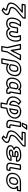

<svg xmlns="http://www.w3.org/2000/svg" viewBox="3220 -4056 1095 7574"><g transform="rotate(90 3767.0 -269.5)"><path d="M401 53C411 -2 358 -12 329 -18L286 -27C179 -53 115 -90 132 -187C147 -274 195 -333 253 -390C276 -413 303 -437 332 -462L472 -580C472 -580 511 -623 462 -623H184L195 -686H668L660 -640L421 -439C354 -383 274 -322 254 -208C240 -131 290 -104 345 -89L391 -78C477 -57 536 -40 525 24C521 48 497 76 473 98C449 120 418 143 389 160L348 131C369 112 396 84 401 53ZM723 -711C725 -724 716 -736 702 -736H179C168 -736 152 -726 149 -711L129 -598C127 -587 135 -573 150 -573H393L303 -498C272 -472 244 -446 220 -422C159 -362 100 -290 82 -187C58 -53 158 -5 267 21L310 30C350 38 352 45 351 51C349 58 350 61 338 76C329 88 314 101 294 116C264 139 288 155 290 156L367 211C373 216 384 217 393 212C433 191 473 162 505 132C531 108 567 70 575 24C595 -87 485 -108 411 -126L366 -137C315 -151 296 -163 304 -208C320 -299 380 -345 450 -403L698 -612C703 -616 707 -623 708 -630Z M1293 -15C1204 -15 1162 -53 1142 -106C1142 -106 1128 -147 1098 -106C1059 -54 1003 -15 915 -15C738 -15 704 -121 731 -276C748 -372 792 -444 845 -503H952C906 -435 866 -364 850 -276C838 -209 834 -140 876 -99C890 -85 911 -79 933 -79C1033 -79 1068 -172 1080 -240L1105 -387H1234L1208 -240C1196 -172 1199 -79 1299 -79C1410 -79 1440 -212 1451 -276C1466 -363 1450 -438 1428 -503H1535C1569 -445 1587 -370 1570 -276C1542 -115 1457 -15 1293 -15ZM681 -276C651 -108 695 35 906 35C993 35 1061 1 1110 -49C1141 1 1196 35 1284 35C1335 35 1380 27 1420 10C1537 -40 1597 -147 1620 -276C1640 -387 1617 -477 1574 -544C1570 -550 1563 -553 1556 -553H1394C1347 -553 1366 -515 1366 -515C1395 -445 1417 -369 1401 -276C1388 -201 1360 -129 1307 -129C1253 -129 1246 -172 1258 -240L1289 -412C1291 -423 1283 -437 1268 -437H1089C1078 -437 1063 -427 1060 -412L1030 -240C1018 -172 995 -129 941 -129C928 -129 921 -132 915 -138C891 -161 889 -212 900 -276C916 -368 965 -444 1018 -516C1048 -556 1003 -553 1003 -553H841C835 -553 825 -549 819 -543C755 -475 701 -389 681 -276Z M1995 -159 2167 -503H2290L2005 -16C2003 -13 2002 -10 2002 -7L1969 179H1850L1883 -11C1884 -14 1884 -17 1883 -20L1770 -503H1892L1947 -159C1947 -159 1973 -115 1995 -159ZM1986 -247 1940 -536C1939 -545 1930 -553 1919 -553H1742C1701 -553 1712 -518 1712 -518L1832 -6L1795 204C1793 215 1801 229 1816 229H1985C1996 229 2012 219 2015 204L2051 -2L2353 -519C2375 -557 2336 -553 2336 -553H2158C2148 -553 2136 -547 2131 -536Z M2720 -513C2858 -513 2918 -450 2933 -364C2938 -333 2938 -298 2931 -260L2929 -250C2910 -141 2854 -68 2766 -33C2737 -21 2704 -15 2668 -15C2600 -15 2564 -36 2538 -67C2538 -67 2502 -99 2493 -49L2453 178H2334L2415 -282C2441 -427 2563 -513 2720 -513ZM2979 -250 2981 -260C2989 -303 2990 -343 2983 -380C2964 -485 2884 -563 2728 -563C2681 -563 2637 -557 2596 -543C2479 -504 2388 -412 2365 -282L2279 203C2277 214 2285 228 2300 228H2469C2480 228 2495 218 2498 203L2534 2C2564 22 2605 35 2659 35C2836 35 2951 -90 2979 -250ZM2700 -449C2590 -449 2545 -345 2532 -270L2510 -148C2509 -143 2511 -137 2513 -133C2534 -97 2576 -79 2635 -79C2747 -79 2795 -167 2810 -250L2812 -260C2828 -352 2808 -449 2700 -449ZM2644 -129C2599 -129 2575 -140 2562 -157L2582 -270C2595 -342 2626 -399 2691 -399C2709 -399 2722 -395 2732 -389C2764 -369 2773 -324 2762 -260L2760 -250C2747 -177 2718 -129 2644 -129Z M3365 -513C3434 -513 3465 -487 3488 -450C3488 -450 3516 -411 3534 -460L3549 -503H3650L3592 -171C3587 -142 3581 -87 3634 -81L3632 -19C3618 -16 3605 -15 3585 -15C3515 -15 3485 -42 3473 -82C3473 -82 3465 -123 3431 -86C3394 -45 3350 -15 3276 -15C3156 -15 3104 -76 3092 -153C3088 -182 3089 -214 3095 -250L3097 -260C3117 -376 3173 -458 3264 -495C3293 -507 3327 -513 3365 -513ZM3047 -260 3045 -250C3038 -210 3037 -172 3042 -138C3057 -42 3127 35 3267 35C3339 35 3394 10 3438 -28C3462 12 3509 35 3577 35C3609 35 3634 32 3662 21C3672 17 3682 7 3682 -5L3686 -111C3687 -143 3662 -133 3655 -131H3651C3638 -131 3636 -136 3642 -171L3705 -528C3707 -539 3699 -553 3684 -553H3538C3528 -553 3514 -545 3509 -533L3504 -517C3476 -544 3434 -563 3374 -563C3189 -563 3076 -427 3047 -260ZM3506 -387C3489 -422 3457 -449 3396 -449C3277 -449 3231 -343 3216 -260L3214 -250C3199 -167 3217 -79 3329 -79C3388 -79 3432 -101 3463 -137C3467 -141 3469 -147 3470 -151C3472 -161 3471 -167 3472 -171L3508 -373C3509 -378 3508 -384 3506 -387ZM3457 -365 3422 -171C3421 -166 3421 -163 3421 -159C3404 -142 3380 -129 3338 -129C3264 -129 3251 -176 3264 -250L3266 -260C3280 -340 3312 -399 3387 -399C3429 -399 3445 -386 3457 -365Z M4356 -511C4494 -511 4565 -456 4597 -384C4610 -354 4617 -316 4609 -273C4580 -107 4431 -33 4258 -18C4245 -17 4232 -5 4230 7L4195 208H4076L4111 6C4113 -7 4105 -18 4093 -19C3904 -38 3808 -127 3837 -291C3854 -388 3916 -460 3983 -505L4051 -455C4007 -412 3973 -359 3957 -292V-291C3937 -177 3990 -106 4098 -86C4105 -85 4127 -84 4132 -111L4182 -392C4195 -464 4272 -511 4356 -511ZM4659 -273C4668 -326 4661 -372 4644 -410C4605 -497 4517 -561 4365 -561C4338 -561 4311 -557 4285 -549C4215 -527 4147 -475 4132 -392L4088 -143C4021 -165 3992 -209 4006 -290C4018 -356 4057 -404 4104 -442C4132 -464 4111 -479 4108 -481L4005 -556C3999 -561 3987 -562 3977 -556C3954 -542 3932 -526 3911 -507C3853 -454 3803 -384 3787 -291C3754 -102 3868 3 4057 28L4021 233C4019 244 4027 258 4042 258H4211C4222 258 4238 248 4241 233L4276 30C4461 9 4626 -85 4659 -273ZM4365 -447C4350 -447 4334 -444 4320 -431C4308 -420 4303 -407 4301 -396L4251 -109C4249 -99 4251 -80 4275 -84C4385 -100 4470 -163 4489 -273C4505 -364 4468 -447 4365 -447ZM4357 -397C4375 -397 4388 -393 4399 -388C4434 -370 4449 -331 4439 -273C4426 -199 4382 -159 4306 -140L4351 -396L4352 -397Z M4895 -20C4782 -20 4745 -62 4760 -150L4823 -503H4943L4882 -165C4872 -111 4904 -85 4959 -85C4967 -85 4978 -85 4984 -86L4973 -27C4949 -22 4926 -20 4895 -20ZM4886 30C4928 30 4963 26 4997 17C5008 14 5018 4 5020 -7L5039 -114C5043 -136 5025 -140 5015 -139L4993 -136C4986 -135 4978 -135 4968 -135C4929 -135 4928 -140 4932 -165L4997 -528C4999 -542 4991 -553 4977 -553H4807C4796 -553 4780 -543 4777 -528L4710 -150C4689 -33 4755 30 4886 30ZM4935 -747H5026L4937 -628H4883ZM4924 -797C4914 -797 4901 -789 4896 -778L4823 -609C4809 -577 4839 -578 4842 -578H4943C4951 -578 4961 -583 4967 -591L5093 -760C5123 -801 5078 -797 5078 -797Z M5445 53C5455 -2 5402 -12 5373 -18L5330 -27C5223 -53 5159 -90 5176 -187C5191 -274 5239 -333 5297 -390C5320 -413 5347 -437 5376 -462L5516 -580C5516 -580 5555 -623 5506 -623H5228L5239 -686H5712L5704 -640L5465 -439C5398 -383 5318 -322 5298 -208C5284 -131 5334 -104 5389 -89L5435 -78C5521 -57 5580 -40 5569 24C5565 48 5541 76 5517 98C5493 120 5462 143 5433 160L5392 131C5413 112 5440 84 5445 53ZM5767 -711C5769 -724 5760 -736 5746 -736H5223C5212 -736 5196 -726 5193 -711L5173 -598C5171 -587 5179 -573 5194 -573H5437L5347 -498C5316 -472 5288 -446 5264 -422C5203 -362 5144 -290 5126 -187C5102 -53 5202 -5 5311 21L5354 30C5394 38 5396 45 5395 51C5393 58 5394 61 5382 76C5373 88 5358 101 5338 116C5308 139 5332 155 5334 156L5411 211C5417 216 5428 217 5437 212C5477 191 5517 162 5549 132C5575 108 5611 70 5619 24C5639 -87 5529 -108 5455 -126L5410 -137C5359 -151 5340 -163 5348 -208C5364 -299 5424 -345 5494 -403L5742 -612C5747 -616 5751 -623 5752 -630Z M6152 -131H6273C6258 -96 6227 -70 6188 -52C6141 -30 6074 -15 6004 -15C5885 -15 5797 -46 5766 -97C5757 -112 5753 -129 5757 -149C5766 -200 5810 -230 5876 -248C5876 -248 5926 -281 5887 -296C5838 -315 5804 -346 5811 -384C5828 -482 5970 -513 6092 -513C6201 -513 6276 -479 6303 -429C6308 -420 6310 -411 6311 -401H6190C6178 -451 6116 -456 6072 -456C6023 -456 5972 -445 5943 -406C5936 -396 5930 -385 5928 -373C5916 -305 5990 -292 6044 -292H6128L6121 -248H6037C5977 -248 5891 -236 5878 -160C5865 -87 5949 -71 6004 -71C6062 -71 6123 -86 6152 -131ZM6028 -198H6137C6148 -198 6163 -208 6166 -223L6183 -317C6185 -328 6177 -342 6162 -342H6053C5994 -342 5975 -359 5978 -373C5978 -375 5979 -377 5982 -381C5991 -394 6018 -406 6063 -406C6119 -406 6143 -390 6141 -376C6139 -365 6146 -351 6161 -351H6331C6342 -351 6357 -361 6360 -376C6365 -406 6361 -435 6348 -459C6310 -528 6218 -563 6100 -563C6056 -563 6016 -560 5978 -553C5886 -536 5780 -491 5761 -384C5752 -333 5778 -297 5811 -274C5762 -250 5718 -210 5707 -149C5702 -119 5707 -91 5721 -67C5764 4 5870 35 5995 35C6072 35 6146 19 6203 -8C6259 -34 6318 -82 6331 -156C6333 -167 6325 -181 6310 -181H6141C6130 -181 6115 -171 6112 -156C6112 -154 6110 -151 6107 -148C6093 -133 6061 -121 6013 -121C5954 -121 5925 -141 5928 -160C5932 -183 5961 -198 6028 -198Z M6583 -20C6470 -20 6433 -62 6448 -150L6511 -503H6631L6570 -165C6560 -111 6592 -85 6647 -85C6655 -85 6666 -85 6672 -86L6661 -27C6637 -22 6614 -20 6583 -20ZM6574 30C6616 30 6651 26 6685 17C6696 14 6706 4 6708 -7L6727 -114C6731 -136 6713 -140 6703 -139L6681 -136C6674 -135 6666 -135 6656 -135C6617 -135 6616 -140 6620 -165L6685 -528C6687 -542 6679 -553 6665 -553H6495C6484 -553 6468 -543 6465 -528L6398 -150C6377 -33 6443 30 6574 30Z M7083 -15C6941 -15 6870 -77 6851 -161C6844 -190 6845 -223 6851 -259L6852 -269C6878 -419 7004 -503 7167 -503H7480L7468 -439H7345C7345 -439 7290 -418 7322 -393C7356 -366 7382 -331 7389 -289C7391 -276 7390 -263 7388 -249L7386 -239C7361 -97 7238 -15 7083 -15ZM6802 -269 6801 -259C6794 -217 6794 -179 6802 -143C6826 -39 6916 35 7074 35C7123 35 7168 28 7210 14C7324 -25 7414 -112 7436 -239L7438 -249C7449 -311 7428 -355 7403 -389H7485C7496 -389 7511 -399 7514 -414L7534 -528C7536 -539 7529 -553 7514 -553H7176C6985 -553 6833 -446 6802 -269ZM7156 -439C7044 -439 6987 -356 6972 -269L6970 -259C6954 -170 6975 -79 7094 -79C7209 -79 7257 -177 7271 -259L7272 -269C7286 -351 7267 -439 7156 -439ZM7147 -389C7220 -389 7235 -341 7222 -269L7221 -259C7208 -183 7177 -129 7103 -129C7021 -129 7006 -181 7020 -259L7022 -269C7035 -341 7068 -389 7147 -389Z"/></g></svg>

Font: Asimov
Style: XWidOuIt
Weight: 500
Designer: Google
Version: Version 2.000980; 2014